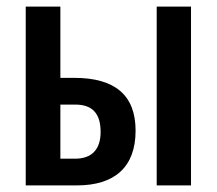

<svg xmlns="http://www.w3.org/2000/svg" viewBox="-20 -562 658 582"><path d="M58 0H213C327 0 391 -55 391 -166C391 -274 328 -326 205 -326H163V-542H58ZM455 0H559V-542H455ZM163 -81V-245H208C261 -245 285 -217 285 -162C285 -109 258 -81 208 -81Z"/></svg>

Font: Noto Sans Display Condensed Medium
Style: Regular
Weight: 500
Width: 3
Designer: Monotype Design Team
Foundry: Monotype Imaging Inc.
Version: Version 1.900